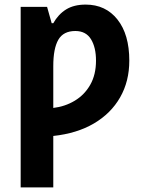

<svg xmlns="http://www.w3.org/2000/svg" viewBox="-20 -576 624 836"><path d="M353 -556Q440 -556 491.5 -491Q543 -426 543 -312Q543 -222 503 -152Q463 -82 389 -38.5Q315 5 212 16V240H70V-546H185L205 -475H212Q234 -514 268 -535Q302 -556 353 -556ZM308 -441Q256 -441 234 -403Q212 -365 212 -288V-106Q263 -112 305.5 -137.5Q348 -163 373 -207Q398 -251 398 -312Q398 -370 376 -405.5Q354 -441 308 -441Z"/></svg>

Font: Noto Sans SemiCondensed
Style: Bold
Weight: 700
Width: 4
Designer: Monotype Design Team
Foundry: Monotype Imaging Inc.
Version: Version 2.013; ttfautohint (v1.8.4.7-5d5b)